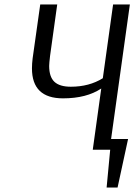

<svg xmlns="http://www.w3.org/2000/svg" viewBox="-20 -670 620 859"><path d="M561 -650 477 -48H553L506 169H457L473 0H395L433 -274Q367 -230 262 -230Q123 -230 123 -364Q123 -385 126 -409L160 -650H236L204 -420Q200 -386 200 -375Q200 -326 223.5 -304Q247 -282 297 -282Q379 -282 440 -320L486 -650Z"/></svg>

Font: Arsenal
Style: Italic
Weight: 400
Italic angle: -9.10001°
Designer: Andrij Shevchenko
Foundry: Stairsfor
Version: Version 2.001;PS 002.001;hotconv 1.0.88;makeotf.lib2.5.64775